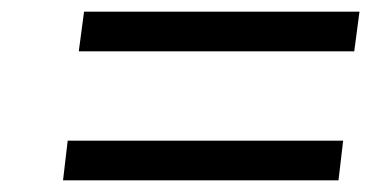

<svg xmlns="http://www.w3.org/2000/svg" viewBox="-20 -485 646 329"><path d="M115 -397 124 -465H596L587 -397ZM88 -176 96 -244H568L560 -176Z"/></svg>

Font: Expletus Sans
Style: Italic
Weight: 400
Italic angle: -7°
Designer: Jasper de Waard
Foundry: Designtown
Version: Version 7.500